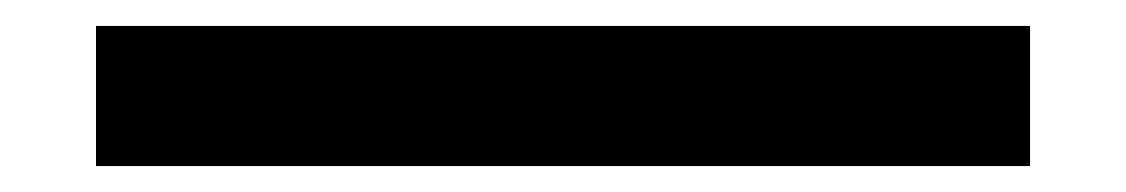

<svg xmlns="http://www.w3.org/2000/svg" viewBox="-20 -19 868 148"><path d="M54 109V1H774V109Z"/></svg>

Font: Orbitron Medium
Style: Regular
Weight: 500
Designer: Matt McInerney
Foundry: The League of Moveable Type
Version: Version 2.001